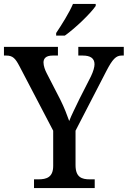

<svg xmlns="http://www.w3.org/2000/svg" viewBox="-23 -951 646 971"><path d="M261 -784V-771H305C359 -809 438 -886 461 -921V-931H346C327 -886 289 -826 261 -784ZM149 0H456V-44H431C391 -44 359 -54 359 -116V-290L515 -592C546 -652 564 -670 592 -670H603V-714H373V-670H396C433 -670 455 -657 455 -626C455 -612 449 -590 437 -565L379 -451C359 -409 338 -368 327 -339C316 -370 302 -407 282 -447L213 -581C205 -596 197 -618 197 -635C197 -654 208 -670 243 -670H270V-714H-3V-670H9C42 -670 55 -655 75 -617L246 -290V-112C246 -54 212 -44 171 -44H149Z"/></svg>

Font: Noto Serif Hebrew SemiCondensed Medium
Style: Regular
Weight: 500
Width: 4
Designer: Monotype Design Team
Foundry: Monotype Imaging Inc.
Version: Version 2.004